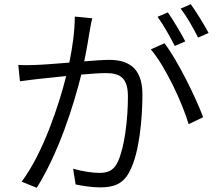

<svg xmlns="http://www.w3.org/2000/svg" viewBox="-20 -863 1040 914"><path d="M419 -776 336 -784C336 -716 325 -637 310 -565C247 -560 187 -555 153 -554C122 -553 98 -552 67 -554L75 -476C100 -480 139 -484 161 -487C188 -490 240 -495 295 -501C262 -368 186 -135 83 2L155 31C262 -141 331 -364 367 -508C413 -512 456 -515 482 -515C546 -515 589 -498 589 -404C589 -294 573 -162 541 -93C520 -47 488 -40 451 -40C423 -40 371 -47 328 -60L340 15C371 22 419 29 457 29C520 29 569 14 600 -53C642 -135 658 -294 658 -413C658 -546 585 -578 499 -578C474 -578 431 -575 381 -571C393 -628 403 -692 408 -721C411 -739 415 -759 419 -776ZM763 -657 698 -628C768 -546 848 -373 878 -272L947 -305C913 -397 825 -577 763 -657ZM779 -804 730 -783C758 -745 792 -684 812 -644L862 -666C841 -707 804 -768 779 -804ZM888 -843 840 -822C869 -785 901 -728 923 -684L973 -706C953 -744 915 -806 888 -843Z"/></svg>

Font: Source Han Sans JP Normal
Style: Regular
Weight: 350
Designer: Ryoko NISHIZUKA 西塚涼子 (kana, bopomofo & ideographs); Paul D. Hunt (Latin, Greek & Cyrillic); Sandoll Communications 산돌커뮤니
Foundry: Adobe
Version: Version 2.002;hotconv 1.0.116;makeotfexe 2.5.65601